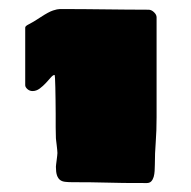

<svg xmlns="http://www.w3.org/2000/svg" viewBox="-20 -678 429 431"><path d="M331.5 -490.7V-415Q331.5 -384.3 329.6 -359.1Q327.6 -334 327.6 -308.1Q327.6 -301.3 327.1 -294.2Q326.7 -287.1 325 -281Q323.2 -274.9 319.6 -271Q315.9 -267.1 309.6 -267.1Q278.8 -267.1 257.6 -267.3Q236.3 -267.6 218.5 -268.1Q200.7 -268.6 183.3 -268.8Q166 -269 142.6 -269Q133.8 -269 126.7 -269.8Q119.6 -270.5 115 -273.9Q110.4 -277.3 107.9 -284.4Q105.5 -291.5 105.5 -303.7Q105.5 -304.7 106 -309.1Q106.4 -313.5 107.2 -318.6Q107.9 -323.7 108.4 -328.4Q108.9 -333 108.9 -334.5Q108.9 -336.4 108.4 -341.8Q107.9 -347.2 107.2 -352.8Q106.4 -358.4 106 -362.8Q105.5 -367.2 105.5 -367.7Q105 -377.9 105 -392.3Q105 -406.7 105 -422.6Q105 -438.5 104.7 -454.1Q104.5 -469.7 104.2 -482.2Q104 -494.6 103.5 -502.2Q103 -509.8 102.5 -509.8Q99.1 -509.8 94.2 -504.2Q89.4 -498.5 83 -491.7Q76.7 -484.9 69.1 -479.2Q61.5 -473.6 53.2 -473.6Q46.4 -473.6 41.5 -478Q36.6 -482.4 36.6 -486.8V-616.2Q36.6 -619.6 45.2 -623.8Q53.7 -627.9 70.8 -639.2Q89.4 -651.4 99.1 -654.5Q108.9 -657.7 114.3 -657.7Q142.6 -657.7 166.7 -657.5Q190.9 -657.2 214.4 -657Q237.8 -656.7 261.7 -656.5Q285.6 -656.2 313.5 -656.2Q319.8 -656.2 325.7 -650.6Q331.5 -645 331.5 -639.2Z"/></svg>

Font: Sigmar One
Style: Regular
Weight: 400
Version: Version 1.000